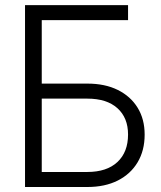

<svg xmlns="http://www.w3.org/2000/svg" viewBox="-20 -748 645 768"><path d="M80.1 0V-727.5H492.2V-667.5H147V-413.6H329.6Q399.9 -413.6 451.2 -388.2Q502.4 -362.8 530.5 -317.1Q558.6 -271.5 558.6 -209.5Q558.6 -146 530.5 -98.9Q502.4 -51.8 451.2 -25.9Q399.9 0 329.6 0ZM147 -60.1H329.1Q407.2 -60.1 449.7 -99.9Q492.2 -139.6 492.2 -210Q492.2 -276.9 449.7 -315.2Q407.2 -353.5 329.1 -353.5H147Z"/></svg>

Font: Inter 28pt Light
Style: Regular
Weight: 300
Designer: Rasmus Andersson
Foundry: rsms
Version: Version 4.001;git-66647c0bb